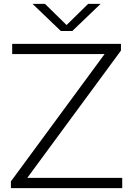

<svg xmlns="http://www.w3.org/2000/svg" viewBox="-20 -965 683 985"><path d="M36 0V-34.5L516.5 -687.5H42.5V-740H600.5V-705.5L120 -52.5H607V0ZM292 -806 147 -945H211L321.5 -836.5L432 -945H496L351 -806Z"/></svg>

Font: Encode Sans Expanded Light
Style: Regular
Weight: 300
Width: 7
Designer: Multiple Designers
Foundry: Impallari Type
Version: Version 3.000; ttfautohint (v1.8.3) -l 8 -r 50 -G 200 -x 14 